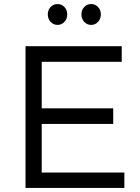

<svg xmlns="http://www.w3.org/2000/svg" viewBox="-20 -928 691 948"><path d="M106 0V-700H581V-623H186V-393H539V-316H186V-76H594V0ZM230 -820Q216 -835 216 -857Q216 -879 230 -893.5Q244 -908 264 -908Q284 -908 298 -893.5Q312 -879 312 -857Q312 -835 298 -820Q284 -805 264 -805Q244 -805 230 -820ZM396 -820Q382 -835 382 -857Q382 -879 396 -893.5Q410 -908 430 -908Q450 -908 464 -893.5Q478 -879 478 -857Q478 -835 464 -820Q450 -805 430 -805Q410 -805 396 -820Z"/></svg>

Font: Trueno
Style: Lt
Weight: 300
Designer: Julieta Ulanovsky
Foundry: Julieta Ulanovsky
Version: Version 3.001b